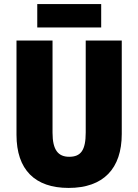

<svg xmlns="http://www.w3.org/2000/svg" viewBox="-20 -913 679 943"><path d="M477 -893H163V-778H477ZM578 -255V-714H401V-262C401 -175 377 -143 320 -143C266 -143 238 -176 238 -261V-714H61V-251C61 -79 152 10 317 10C488 10 578 -85 578 -255Z"/></svg>

Font: Noto Sans Arabic UI Cn Bk
Style: Regular
Weight: 900
Width: 3
Designer: Monotype Design Team, Nadine Chahine and Nizar Qandah
Foundry: Monotype Imaging Inc.
Version: Version 2.010